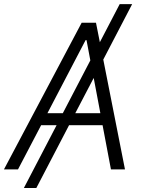

<svg xmlns="http://www.w3.org/2000/svg" viewBox="-37 -840 714 952"><path d="M-17.4 0 367.9 -727.3H438.9L458.1 -630.7L556.5 -819.6H618.3L475.1 -544.7L582.7 0H513.1L471.6 -219.1H305.4L143.1 92.3H81.3L243.6 -219.1H166.9L52.2 0ZM274.5 -278.8 410.9 -540.5 392 -641H387.4L198.2 -278.8ZM336.3 -278.8H460.6L427.6 -453.5Z"/></svg>

Font: Inter P Light
Style: Italic
Weight: 300
Italic angle: 9.39999°
Designer: Rasmus Andersson
Foundry: rsms
Version: Version 3.018;git-588b23468